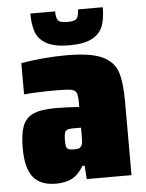

<svg xmlns="http://www.w3.org/2000/svg" viewBox="-52 -745 605 795"><g transform="rotate(-5 251.0 -347.5)"><path d="M24 -149Q24 -209 36.5 -242Q49 -275 81 -289.5Q113 -304 174 -304Q214 -304 272 -300V-319Q272 -349 266.5 -360Q261 -371 243.5 -374Q226 -377 179 -377Q111 -377 49 -372V-502Q147 -518 238 -518Q338 -518 386 -495.5Q434 -473 448.5 -429.5Q463 -386 463 -305V0H277L273 -56H264Q242 -19 214.5 -5.5Q187 8 149 8Q84 8 54 -30Q24 -68 24 -149ZM269 -144Q272 -152 272 -187V-214H238Q214 -214 207.5 -205.5Q201 -197 201 -166Q201 -142 206.5 -134.5Q212 -127 236 -127Q251 -127 258 -130.5Q265 -134 269 -144ZM104 -703H207Q207 -678 214.5 -666.5Q222 -655 254 -655Q286 -655 294 -666.5Q302 -678 302 -703H405Q405 -656 393.5 -625Q382 -594 349 -576Q316 -558 254 -558Q193 -558 160 -576Q127 -594 115.5 -625Q104 -656 104 -703Z"/></g></svg>

Font: Saira Semi Condensed Black
Style: Regular
Weight: 900
Width: 4
Designer: Hector Gatti with collaboration of the Omnibus-Type team
Foundry: Omnibus-Type
Version: Version 1.001; ttfautohint (v1.8)